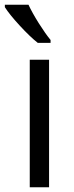

<svg xmlns="http://www.w3.org/2000/svg" viewBox="-39 -786 311 806"><path d="M-18.6 -766.1H80.6Q96.2 -732.4 124 -688.2Q151.9 -644 173.3 -618.2V-606H119.6Q87.4 -631.3 43.9 -678.5Q0.5 -725.6 -18.6 -755.9ZM167 0H85.9V-535.2H167Z"/></svg>

Font: Open Sans Hebrew
Style: Regular
Weight: 400
Foundry: Ascender Corporation, Yanek Iontef
Version: Version 2.001;PS 002.001;hotconv 1.0.70;makeotf.lib2.5.58329